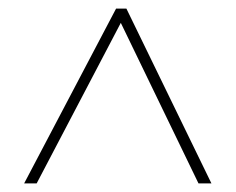

<svg xmlns="http://www.w3.org/2000/svg" viewBox="-20 -737 546 445"><path d="M36 -312H65L260 -684L440 -312H470L273 -717H249Z"/></svg>

Font: Noto Sans Ethiopic SemiCondensed Thin
Style: Regular
Weight: 100
Width: 4
Designer: Monotype Design Team
Foundry: Monotype Imaging Inc.
Version: Version 2.102